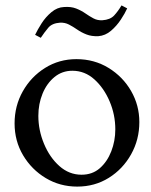

<svg xmlns="http://www.w3.org/2000/svg" viewBox="-20 -683 560 711"><path d="M266 8Q202 8 149.5 -23.5Q97 -55 65.5 -108Q34 -161 34 -226Q34 -291 64.5 -345Q95 -399 147 -431.5Q199 -464 263 -464Q329 -464 382 -431.5Q435 -399 465.5 -346Q496 -293 496 -231Q496 -166 465.5 -111.5Q435 -57 383 -24.5Q331 8 266 8ZM282 -36Q322 -36 349.5 -60Q377 -84 392 -122.5Q407 -161 407 -204Q407 -258 386 -307.5Q365 -357 329.5 -389Q294 -421 248 -421Q210 -421 181.5 -397.5Q153 -374 137.5 -336Q122 -298 122 -254Q122 -201 143 -150.5Q164 -100 200 -68Q236 -36 282 -36ZM131 -543 110 -554Q119 -573 134 -596.5Q149 -620 170.5 -638Q192 -656 217 -657Q243 -659 262 -651.5Q281 -644 296 -633.5Q311 -623 326 -615Q341 -607 359 -608Q388 -610 402.5 -625.5Q417 -641 430 -663L451 -652Q443 -634 427.5 -610.5Q412 -587 391 -569Q370 -551 344 -549Q319 -548 300 -555.5Q281 -563 266 -573.5Q251 -584 235.5 -592Q220 -600 202 -599Q173 -597 159 -580.5Q145 -564 131 -543Z"/></svg>

Font: Joan
Style: Regular
Weight: 400
Designer: Paolo Biagini
Version: Version 1.001; ttfautohint (v1.8.4.7-5d5b);gftools[0.9.30]